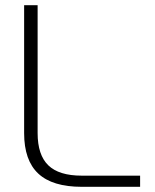

<svg xmlns="http://www.w3.org/2000/svg" viewBox="-20 -720 597 740"><path d="M73 -207V-700H125V-207Q125 -123 166 -83Q207 -43 295 -43H520V0H295Q182 0 127.5 -51Q73 -102 73 -207Z"/></svg>

Font: KoHo Light
Style: Regular
Weight: 300
Version: Version 1.000; ttfautohint (v1.6)